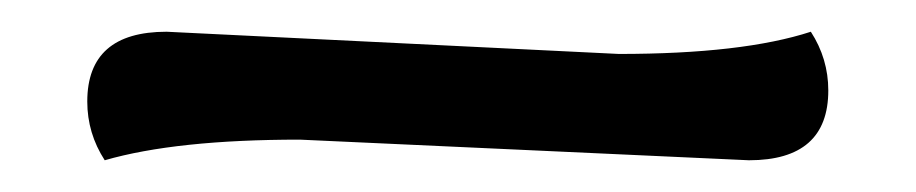

<svg xmlns="http://www.w3.org/2000/svg" viewBox="-20 41 577 121"><path d="M85 61 370 75Q448 75 491 61Q502 78 502 98Q502 142 452 142L169 129Q91 129 46 142Q35 125 35 105Q35 61 85 61Z"/></svg>

Font: Salsa
Style: Regular
Weight: 400
Designer: John Vargas Beltrn
Foundry: John Vargas Beltran
Version: Version 1.002